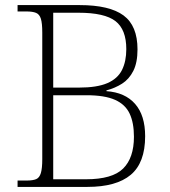

<svg xmlns="http://www.w3.org/2000/svg" viewBox="-20 -734 669 754"><path d="M49 0V-25H84Q109 -25 122 -30.5Q135 -36 140.5 -54.5Q146 -73 146 -109V-606Q146 -643 140.5 -660.5Q135 -678 121.5 -683.5Q108 -689 84 -689H49V-714H293Q410 -714 465 -673.5Q520 -633 520 -540Q520 -488 503.5 -455.5Q487 -423 459.5 -405.5Q432 -388 398 -379V-376Q471 -371 510.5 -326Q550 -281 550 -199Q550 -95 493.5 -47.5Q437 0 323 0ZM318 -30Q421 -30 463.5 -72Q506 -114 506 -197Q506 -252 489 -288Q472 -324 431.5 -342Q391 -360 320 -360H189V-30ZM290 -390Q361 -390 401.5 -407.5Q442 -425 459 -459Q476 -493 476 -541Q476 -618 433.5 -651Q391 -684 288 -684H189V-390Z"/></svg>

Font: Noto Serif Gujarati ExtraLight
Style: Regular
Weight: 250
Version: Version 2.102